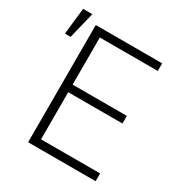

<svg xmlns="http://www.w3.org/2000/svg" viewBox="-174 -875 950 1003"><g transform="rotate(30 301.5 -373.5)"><path d="M137.7 -707H538.1V-661.1H188.5V-377H515.6V-331.1H188.5V-46.9H544.9V0H137.7ZM38.1 -747.1H93.8L54.7 -587.9H20.5Z"/></g></svg>

Font: Pretendard GOV ExtraLight
Style: Regular
Weight: 200
Designer: Base glyphs from Inter by Rasmus Andersson; Hangeul glyphs from Noto Sans CJK(Source Han Sans) by Jang Soo-young and Kan
Foundry: Kil Hyung-jin
Version: Version 1.309